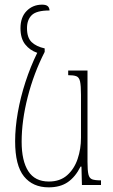

<svg xmlns="http://www.w3.org/2000/svg" viewBox="-20 -795 486 825"><path d="M189 10Q121 10 83 -37Q45 -84 45 -188Q45 -246 56.5 -311.5Q68 -377 89.5 -443Q111 -509 140 -568Q108 -579 88 -604.5Q68 -630 68 -674Q68 -721 94.5 -748Q121 -775 161 -775Q177 -775 184.5 -769Q192 -763 193 -750Q137 -750 116.5 -730Q96 -710 96 -674Q96 -633 116 -614Q136 -595 172 -587V-572Q125 -480 99 -378Q73 -276 73 -186Q73 -104 101.5 -59.5Q130 -15 190 -15Q238 -15 268.5 -42Q299 -69 313.5 -112Q328 -155 328 -203V-387Q328 -427 324 -445Q320 -463 308 -467.5Q296 -472 273 -472V-492H356V-99Q356 -62 360 -45.5Q364 -29 376 -24.5Q388 -20 414 -20V0H332L330 -79H326Q304 -35 271.5 -12.5Q239 10 189 10Z"/></svg>

Font: Noto Serif Armenian Condensed Thin
Style: Regular
Weight: 100
Width: 3
Designer: Monotype Design Team
Foundry: Monotype Imaging Inc.
Version: Version 2.008; ttfautohint (v1.8.4.7-5d5b)